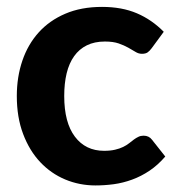

<svg xmlns="http://www.w3.org/2000/svg" viewBox="-20 -544 524 571"><path d="M431 -400.5Q425 -392.5 419 -388.2Q413 -384 402 -384Q392 -384 382.8 -389.8Q373.5 -395.5 361.5 -402.2Q349.5 -409 333 -414.8Q316.5 -420.5 292 -420.5Q261 -420.5 238.2 -409.2Q215.5 -398 200.5 -377Q185.5 -356 178.2 -326Q171 -296 171 -258.5Q171 -179.5 202.8 -137.5Q234.5 -95.5 289.5 -95.5Q308.5 -95.5 322.2 -98.8Q336 -102 346.2 -107Q356.5 -112 364 -118Q371.5 -124 378.2 -129Q385 -134 391.8 -137.2Q398.5 -140.5 407 -140.5Q423 -140.5 432 -128.5L471.5 -78.5Q449.5 -53 424.5 -36.2Q399.5 -19.5 372.8 -9.8Q346 0 318.5 3.8Q291 7.5 264 7.5Q216.5 7.5 174 -10.2Q131.5 -28 99.5 -62Q67.5 -96 48.8 -145.5Q30 -195 30 -258.5Q30 -315 46.5 -363.5Q63 -412 95 -447.5Q127 -483 174.2 -503.2Q221.5 -523.5 283.5 -523.5Q342.5 -523.5 387 -504.5Q431.5 -485.5 467 -449.5Z"/></svg>

Font: Lato 2
Style: Regular
Weight: 800
Designer: Lukasz Dziedzic with Adam Twardoch and Botio Nikoltchev
Foundry: tyPoland Lukasz Dziedzic
Version: Version 2.015; 2015-08-06; http://www.latofonts.com/